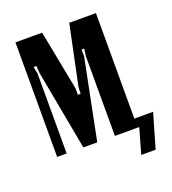

<svg xmlns="http://www.w3.org/2000/svg" viewBox="-115 -581 696 778"><g transform="rotate(-20 233.5 -192.5)"><path d="M386 0H288V-345L292 -375H281V-345L212 0H152L88 -345L86 -375H74L80 -345V0H39V-494H154L204 -236V-208H216L217 -236L271 -494H386ZM362 109 393 0H379L378 -39H467L424 109Z"/></g></svg>

Font: Moniqa Paragraph
Style: Bold
Weight: 700
Designer: Rajesh Rajput
Foundry: Rajesh Rajput
Version: Version 1.000